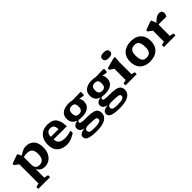

<svg xmlns="http://www.w3.org/2000/svg" viewBox="234 -2096 3679 3679"><g transform="rotate(-45 2073.5 -256.0)"><path d="M352 167.5V220.5H34V167.5L109.5 149V-369Q99.5 -376.5 76 -394Q52.5 -411.5 24.5 -433V-467L194.5 -530H225L257.5 -456.5Q307 -487 339 -502.2Q371 -517.5 392.8 -523Q414.5 -528.5 434.5 -528.5Q548.5 -528.5 607.2 -461.2Q666 -394 666 -278Q666 -185.5 633.5 -120.8Q601 -56 546 -22Q491 12 424.5 12Q364 12 323.2 -17.8Q282.5 -47.5 267 -92.5V149.5ZM506.5 -256Q506.5 -342.5 470.8 -380.8Q435 -419 365 -419Q318 -419 267.5 -406V-199.5Q267.5 -138 297.8 -111.8Q328 -85.5 378 -85.5Q438.5 -85.5 472.5 -127Q506.5 -168.5 506.5 -256Z M1025 -528.5Q1153 -528.5 1209.2 -458.8Q1265.5 -389 1269 -242H909Q917.5 -165.5 959.8 -134.5Q1002 -103.5 1086 -103.5Q1137.5 -103.5 1179.5 -112Q1221.5 -120.5 1259 -131.5V-71.5Q1193 -29 1135.8 -8.5Q1078.5 12 1032.5 12Q904 12 831.5 -55Q759 -122 759 -250.5Q759 -335.5 790.8 -398Q822.5 -460.5 882 -494.5Q941.5 -528.5 1025 -528.5ZM1018 -440.5Q967.5 -440.5 939.5 -412.2Q911.5 -384 907.5 -315H1117Q1113.5 -388.5 1088.5 -414.5Q1063.5 -440.5 1018 -440.5Z M1603 -160.5Q1565 -160.5 1532 -166Q1506 -164 1495.5 -156.2Q1485 -148.5 1485 -132Q1485 -120.5 1489.8 -112.8Q1494.5 -105 1512.2 -100.2Q1530 -95.5 1569 -93.2Q1608 -91 1677 -91Q1768.5 -90.5 1823 -76.2Q1877.5 -62 1901.2 -30.5Q1925 1 1925 53.5Q1925 138 1845.5 185.2Q1766 232.5 1607 232.5Q1503.5 232.5 1444.5 219.2Q1385.5 206 1361.5 180.8Q1337.5 155.5 1337.5 120.5Q1337.5 84 1370.5 58.5Q1403.5 33 1485 25.5Q1419 13.5 1394.8 -13.5Q1370.5 -40.5 1370.5 -78.5Q1370.5 -115 1397.8 -140.2Q1425 -165.5 1488.5 -176Q1366 -215 1366 -344Q1366 -435 1429.8 -481.8Q1493.5 -528.5 1603 -528.5Q1656 -528.5 1699 -516.5Q1739.5 -517 1781.2 -518.2Q1823 -519.5 1857 -520.8Q1891 -522 1907.5 -522Q1919.5 -522 1923 -515Q1926.5 -508 1926.5 -487Q1926.5 -455 1922.8 -442Q1919 -429 1911.5 -429Q1902 -429 1879.8 -432.5Q1857.5 -436 1808.5 -445Q1838.5 -402.5 1838.5 -344Q1838.5 -253 1775.2 -206.8Q1712 -160.5 1603 -160.5ZM1607 -241Q1646 -241 1671 -264.8Q1696 -288.5 1696 -349.5Q1696 -406 1673.8 -429Q1651.5 -452 1602.5 -452Q1562.5 -452 1536.8 -428.2Q1511 -404.5 1511 -343.5Q1511 -287 1533.8 -264Q1556.5 -241 1607 -241ZM1477 92Q1477 127.5 1507.8 142.5Q1538.5 157.5 1621 157.5Q1718 157.5 1757.8 140.5Q1797.5 123.5 1797.5 90Q1797.5 75.5 1792 64.8Q1786.5 54 1767.5 47.2Q1748.5 40.5 1708.8 37.2Q1669 34 1601 34Q1575.5 34 1553 33Q1510 38.5 1493.5 53.5Q1477 68.5 1477 92Z M2229.5 -160.5Q2191.5 -160.5 2158.5 -166Q2132.5 -164 2122 -156.2Q2111.5 -148.5 2111.5 -132Q2111.5 -120.5 2116.2 -112.8Q2121 -105 2138.8 -100.2Q2156.5 -95.5 2195.5 -93.2Q2234.5 -91 2303.5 -91Q2395 -90.5 2449.5 -76.2Q2504 -62 2527.8 -30.5Q2551.5 1 2551.5 53.5Q2551.5 138 2472 185.2Q2392.5 232.5 2233.5 232.5Q2130 232.5 2071 219.2Q2012 206 1988 180.8Q1964 155.5 1964 120.5Q1964 84 1997 58.5Q2030 33 2111.5 25.5Q2045.5 13.5 2021.2 -13.5Q1997 -40.5 1997 -78.5Q1997 -115 2024.2 -140.2Q2051.5 -165.5 2115 -176Q1992.5 -215 1992.5 -344Q1992.5 -435 2056.2 -481.8Q2120 -528.5 2229.5 -528.5Q2282.5 -528.5 2325.5 -516.5Q2366 -517 2407.8 -518.2Q2449.5 -519.5 2483.5 -520.8Q2517.5 -522 2534 -522Q2546 -522 2549.5 -515Q2553 -508 2553 -487Q2553 -455 2549.2 -442Q2545.5 -429 2538 -429Q2528.5 -429 2506.2 -432.5Q2484 -436 2435 -445Q2465 -402.5 2465 -344Q2465 -253 2401.8 -206.8Q2338.5 -160.5 2229.5 -160.5ZM2233.5 -241Q2272.5 -241 2297.5 -264.8Q2322.5 -288.5 2322.5 -349.5Q2322.5 -406 2300.2 -429Q2278 -452 2229 -452Q2189 -452 2163.2 -428.2Q2137.5 -404.5 2137.5 -343.5Q2137.5 -287 2160.2 -264Q2183 -241 2233.5 -241ZM2103.5 92Q2103.5 127.5 2134.2 142.5Q2165 157.5 2247.5 157.5Q2344.5 157.5 2384.2 140.5Q2424 123.5 2424 90Q2424 75.5 2418.5 64.8Q2413 54 2394 47.2Q2375 40.5 2335.2 37.2Q2295.5 34 2227.5 34Q2202 34 2179.5 33Q2136.5 38.5 2120 53.5Q2103.5 68.5 2103.5 92Z M2764 -596Q2659 -596 2659 -670.5Q2659 -744 2764 -744Q2869 -744 2869 -670.5Q2869 -596 2764 -596ZM2859.5 -528.5 2850 -385.5V-71.5L2921 -53V0H2618V-53L2692 -71.5V-375Q2683.5 -380.5 2656.8 -398.8Q2630 -417 2607 -433V-472.5L2812.5 -528.5Z M3275 12Q3145 12 3072.2 -59.8Q2999.5 -131.5 2999.5 -256.5Q2999.5 -383 3076.2 -455.8Q3153 -528.5 3289 -528.5Q3419.5 -528.5 3492 -456.5Q3564.5 -384.5 3564.5 -259.5Q3564.5 -133 3487.8 -60.5Q3411 12 3275 12ZM3277.5 -88.5Q3344 -88.5 3375.8 -125.8Q3407.5 -163 3407.5 -247.5Q3407.5 -341 3378.8 -384.5Q3350 -428 3286.5 -428Q3220.5 -428 3188.5 -390.5Q3156.5 -353 3156.5 -269Q3156.5 -175.5 3185.2 -132Q3214 -88.5 3277.5 -88.5Z M4056 -526.5Q4089.5 -526.5 4107.2 -507.8Q4125 -489 4125 -457Q4125 -421 4114.2 -399Q4103.5 -377 4093 -377Q4049 -377 4008.5 -378.2Q3968 -379.5 3925.5 -379.5Q3914.5 -379.5 3905.8 -378.8Q3897 -378 3888.5 -376V-72.5L3971.5 -53V0H3657V-53L3730.5 -71.5V-369Q3721 -376.5 3697.2 -394Q3673.5 -411.5 3646 -433V-467L3816 -530H3846.5L3883 -429Q3927.5 -471 3956.5 -492Q3985.5 -513 4008 -519.8Q4030.5 -526.5 4056 -526.5Z"/></g></svg>

Font: Newsreader 6pt SemiBold
Style: Regular
Weight: 600
Designer: Hugues Gentile
Foundry: Production Type
Version: Version 1.003; ttfautohint (v1.8.3)